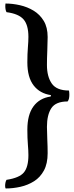

<svg xmlns="http://www.w3.org/2000/svg" viewBox="-20 -798 422 1088"><path d="M12 270Q54 270 96 260.5Q138 251 173 229Q208 207 229 168Q250 129 250 70Q250 34 248 -8.5Q246 -51 246 -79Q246 -147 271 -185Q296 -223 363 -223Q369 -230 371 -240.5Q373 -251 373 -261Q373 -267 372.5 -272.5Q372 -278 371 -285Q301 -285 273.5 -324.5Q246 -364 246 -430Q246 -465 248 -511Q250 -557 250 -588Q250 -643 228 -679.5Q206 -716 170.5 -737.5Q135 -759 93 -768.5Q51 -778 11 -778Q10 -773 10 -764Q10 -741 17 -729Q86 -720 113.5 -688Q141 -656 141 -589Q141 -564 138 -528.5Q135 -493 135 -445Q135 -360 170.5 -314Q206 -268 269 -259Q269 -256 267 -251Q204 -242 169.5 -195Q135 -148 135 -63Q135 -14 138 21Q141 56 141 81Q141 148 115.5 179Q90 210 17 221Q13 227 11 236.5Q9 246 9 255Q9 265 12 270Z"/></svg>

Font: Petrona SemiBold
Style: Regular
Weight: 600
Designer: Ringo R. Seeber
Foundry: Ringo R. Seeber
Version: Version 2.001; ttfautohint (v1.8.3)